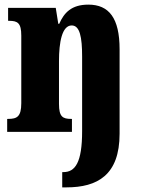

<svg xmlns="http://www.w3.org/2000/svg" viewBox="-20 -570 616 830"><path d="M249 240H267C401 240 497 187 497 8V-357C497 -492 451 -550 362 -550C289 -550 257 -515 236 -467H232L221 -536H15V-480H19C56 -480 72 -471 72 -416V-124C72 -65 53 -56 15 -56H11V0H291V-56H288C251 -56 235 -65 235 -121V-306C235 -387 248 -460 290 -460C325 -460 335 -410 335 -325V-3C335 133 305 174 254 174H249Z"/></svg>

Font: Noto Serif Ethiopic ExtraCondensed Black
Style: Regular
Weight: 900
Width: 2
Designer: Monotype Design Team
Foundry: Monotype Imaging Inc.
Version: Version 2.102